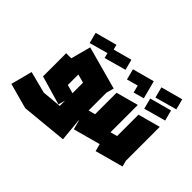

<svg xmlns="http://www.w3.org/2000/svg" viewBox="-161 -857 1226 1226"><g transform="rotate(45 452.5 -243.5)"><path d="M187 131 15 84 53 -61 201 -23 333 -35V-83L320 -36L124 -93V-94V-302H170L206 -437L498 -357L484 -306V-46L498 101L187 131ZM275 -166 333 -150V-245L275 -261ZM319 -454 300 -527 448 -567 467 -495ZM184 -454 165 -527 313 -567 332 -495Z M502 7 463 -139 530 -157V-351L681 -392V-150L708 -49ZM606 -429 593 -479 517 -458 498 -531 646 -571 665 -499 678 -449Z M699 7 660 -139 728 -158V-351L879 -392V-86L890 -45ZM727 -505 708 -578 856 -618 875 -546ZM727 -404 708 -477 856 -517 875 -445Z"/></g></svg>

Font: Blaka Ink
Style: Regular
Weight: 400
Designer: Mohamed Gaber
Foundry: Kief Type Foundry
Version: Version 1.003; ttfautohint (v1.8.4.7-5d5b)